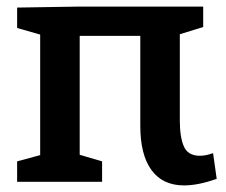

<svg xmlns="http://www.w3.org/2000/svg" viewBox="-20 -552 685 583"><path d="M32 0V-62L102 -81V-447L32 -467V-529L219 -532H597V-470L526 -448V-187Q526 -135 538.5 -107Q551 -79 587 -79Q605 -79 627 -87L638 -9Q582 11 539 11Q474 11 440 -35.5Q406 -82 406 -170V-443H222V-82L290 -62V0Z"/></svg>

Font: Bitter SemiBold
Style: Regular
Weight: 600
Designer: Sol Matas, and Bitter project Authors
Foundry: Sol Matas
Version: Version 2.001